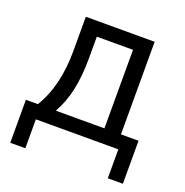

<svg xmlns="http://www.w3.org/2000/svg" viewBox="-120 -624 839 873"><g transform="rotate(20 300.0 -188.0)"><path d="M22 -68H80Q149 -180 149 -352V-516H482V-68H567V140H494V0H95V140H22ZM402 -68V-448H227V-348Q227 -257 212.5 -190Q198 -123 167 -68Z"/></g></svg>

Font: iA Writer Mono V
Style: Regular
Weight: 400
Designer: Mike Abbink, Paul van der Laan, Pieter van Rosmalen
Foundry: Bold Monday
Version: Version 2.000